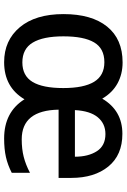

<svg xmlns="http://www.w3.org/2000/svg" viewBox="134 -722 599 906"><g transform="rotate(90 433.0 -269.5)"><path d="M612 -548Q712 -548 766 -482Q820 -416 820 -307V-247H498Q501 -73 638 -73Q684 -73 721 -82.5Q758 -92 796 -112V-26Q759 -7 721.5 1.5Q684 10 634 10Q509 10 449 -86Q392 10 274 10Q171 10 109 -64Q47 -138 47 -270Q47 -403 106 -476Q165 -549 275 -549Q330 -549 374 -525Q418 -501 446 -453Q502 -548 612 -548ZM613 -468Q564 -468 534 -432Q504 -396 500 -324H720Q720 -387 694 -427.5Q668 -468 613 -468ZM274 -463Q209 -463 180.5 -414.5Q152 -366 152 -270Q152 -174 181.5 -125Q211 -76 275 -76Q338 -76 367 -124Q396 -172 396 -269Q396 -366 366.5 -414.5Q337 -463 274 -463Z"/></g></svg>

Font: Noto Sans Sinhala SemiCondensed Medium
Style: Regular
Weight: 500
Width: 4
Designer: Jelle Bosma - Monotype Design Team
Foundry: Monotype Imaging Inc.
Version: Version 2.006; ttfautohint (v1.8.4.7-5d5b)